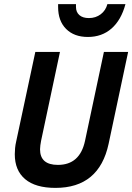

<svg xmlns="http://www.w3.org/2000/svg" viewBox="-20 -903 644 935"><path d="M250 12Q153 12 102.5 -30.5Q52 -73 52 -152Q52 -166 53.5 -182Q55 -198 59 -215L152 -650H272L180 -217Q178 -206 176.5 -195.5Q175 -185 175 -176Q175 -100 262 -100Q369 -100 394 -217L486 -650H604L509 -203Q463 12 250 12ZM408 -723Q341 -723 302 -762Q263 -801 263 -869V-883H350V-869Q350 -844 366.5 -829.5Q383 -815 413 -815Q446 -815 470.5 -833.5Q495 -852 503 -883H591Q570 -805 523 -764Q476 -723 408 -723Z"/></svg>

Font: Sometype Mono
Style: Bold Italic
Weight: 700
Italic angle: -12°
Monospace: yes
Designer: Ryoichi Tsunekawa
Foundry: Dharma Type
Version: Version 1.000; ttfautohint (v1.8.3)